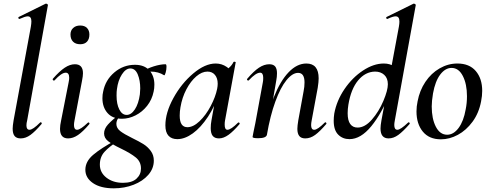

<svg xmlns="http://www.w3.org/2000/svg" viewBox="-20 -745 2670 1046"><path d="M49 -44Q49 -59 54 -89L148 -599Q151 -617 151 -629Q151 -656 131 -656Q118 -656 87 -642H85Q81 -642 80 -647Q79 -652 83 -653L229 -725H231Q235 -725 238.5 -722Q242 -719 241 -717L128 -89Q124 -74 124 -62Q124 -38 141 -38Q159 -38 198 -77Q200 -79 202 -79Q205 -79 207 -75.5Q209 -72 206 -69Q172 -29 146 -10Q120 9 93 9Q70 9 59.5 -4Q49 -17 49 -44Z M307 -43Q307 -62 313 -89L354 -297Q357 -311 357 -321Q357 -349 338 -349Q315 -349 277 -307Q276 -306 274 -306Q270 -306 268 -309.5Q266 -313 268 -316Q304 -357 332.5 -376Q361 -395 388 -395Q432 -395 432 -346Q432 -331 427 -306L386 -89Q383 -74 383 -64Q383 -38 400 -38Q418 -38 458 -76Q460 -78 462 -78Q465 -78 467 -74.5Q469 -71 466 -68Q432 -28 405 -9.5Q378 9 351 9Q307 9 307 -43ZM364 -557Q364 -579 378.5 -592.5Q393 -606 417 -606Q441 -606 454 -592.5Q467 -579 467 -557Q467 -532 454 -518Q441 -504 417 -504Q392 -504 378 -518Q364 -532 364 -557Z M445 180Q445 135 487 99Q529 63 612 18L619 26Q575 54 549.5 82Q524 110 524 152Q524 195 560 223Q596 251 650 251Q699 251 723.5 228.5Q748 206 748 173Q748 136 720 113Q692 90 638 64Q592 42 569.5 24.5Q547 7 547 -18Q547 -43 568 -66.5Q589 -90 632 -123L640 -116Q629 -110 621.5 -97Q614 -84 614 -70Q614 -47 635.5 -30.5Q657 -14 700 7Q739 26 762 40.5Q785 55 801.5 77.5Q818 100 818 130Q818 173 788 207.5Q758 242 708 261.5Q658 281 600 281Q528 281 486.5 252.5Q445 224 445 180ZM538 -210Q538 -230 542 -246Q554 -309 603 -350.5Q652 -392 715 -392Q766 -392 793.5 -362Q821 -332 821 -284Q821 -263 817 -246Q808 -202 781.5 -168.5Q755 -135 718.5 -116.5Q682 -98 644 -98Q593 -98 565.5 -129.5Q538 -161 538 -210ZM742 -231Q744 -251 744 -263Q744 -307 730.5 -339.5Q717 -372 690 -372Q665 -372 644 -339.5Q623 -307 617 -259Q615 -247 615 -224Q615 -178 630 -148.5Q645 -119 670 -119Q695 -119 715 -149.5Q735 -180 742 -231ZM882 -395Q887 -395 887 -381Q887 -366 882.5 -349.5Q878 -333 874 -335Q843 -355 801 -355Q775 -355 752 -346L751 -353Q781 -372 817.5 -383.5Q854 -395 882 -395Z M881 -62Q881 -131 924.5 -210.5Q968 -290 1032.5 -344.5Q1097 -399 1155 -399Q1188 -399 1215 -380.5Q1242 -362 1245 -326L1191 -357Q1207 -359 1225 -373.5Q1243 -388 1252 -407Q1254 -409 1257 -409Q1260 -409 1262.5 -407.5Q1265 -406 1264 -405L1206 -89Q1204 -80 1204 -66Q1204 -38 1219 -38Q1238 -38 1277 -77Q1278 -78 1280 -78Q1283 -78 1285 -74.5Q1287 -71 1285 -69Q1252 -30 1225 -10.5Q1198 9 1173 9Q1150 9 1139 -4.5Q1128 -18 1128 -47Q1128 -68 1132 -89L1157 -229L1177 -246Q1152 -168 1113 -109Q1074 -50 1030.5 -18.5Q987 13 946 13Q915 13 898 -5.5Q881 -24 881 -62ZM1163 -261Q1166 -276 1166 -289Q1166 -319 1151 -337Q1136 -355 1110 -355Q1080 -355 1049.5 -329Q1019 -303 995.5 -258.5Q972 -214 963 -160Q959 -137 959 -115Q959 -52 1001 -52Q1033 -52 1067.5 -85Q1102 -118 1128 -167.5Q1154 -217 1163 -261Z M1600 -43Q1600 -59 1605 -89L1634 -248Q1639 -272 1639 -296Q1639 -348 1604 -348Q1573 -348 1540.5 -308Q1508 -268 1480 -191.5Q1452 -115 1434 -10L1418 -11Q1437 -128 1472 -216Q1507 -304 1552.5 -351.5Q1598 -399 1649 -399Q1716 -399 1716 -318Q1716 -299 1711 -267L1678 -89Q1675 -74 1675 -63Q1675 -38 1692 -38Q1710 -38 1749 -77Q1751 -79 1752 -79Q1755 -79 1757.5 -75.5Q1760 -72 1757 -69Q1723 -29 1697 -10Q1671 9 1643 9Q1621 9 1610.5 -4Q1600 -17 1600 -43ZM1356 1 1360 -21Q1370 -68 1371 -74L1412 -297Q1414 -306 1414 -321Q1414 -349 1397 -349Q1374 -349 1335 -307Q1334 -306 1332 -306Q1329 -306 1326.5 -309.5Q1324 -313 1327 -316Q1362 -357 1390.5 -376Q1419 -395 1447 -395Q1469 -395 1479 -383Q1489 -371 1489 -346Q1489 -326 1485 -306L1434 -10Q1429 8 1386 8Q1356 8 1356 1Z M1798 -87Q1798 -105 1801 -126Q1814 -197 1857 -260Q1900 -323 1958 -361Q2016 -399 2071 -399Q2105 -399 2129 -382Q2153 -365 2155 -332L2108 -246Q2060 -127 2002.5 -57Q1945 13 1884 13Q1847 13 1822.5 -11.5Q1798 -36 1798 -87ZM2093 -286Q2093 -319 2073.5 -337Q2054 -355 2023 -355Q1970 -354 1931 -307Q1892 -260 1878 -175Q1874 -151 1874 -128Q1874 -89 1888 -69.5Q1902 -50 1928 -50Q1968 -50 2006 -93.5Q2044 -137 2068.5 -195Q2093 -253 2093 -286ZM2053 -45Q2053 -61 2058 -89L2153 -599Q2156 -616 2156 -627Q2156 -642 2151 -649Q2146 -656 2135 -656Q2121 -656 2091 -642H2089Q2085 -642 2084 -647Q2083 -652 2087 -653L2233 -725H2235Q2239 -725 2242.5 -722Q2246 -719 2245 -717L2131 -89Q2128 -74 2128 -64Q2128 -38 2145 -38Q2162 -38 2203 -77Q2205 -79 2206 -79Q2209 -79 2211.5 -75.5Q2214 -72 2211 -69Q2176 -29 2150 -10Q2124 9 2097 9Q2053 9 2053 -45Z M2249 -138Q2249 -165 2255 -193Q2266 -252 2297.5 -299Q2329 -346 2375 -372.5Q2421 -399 2472 -399Q2537 -399 2572 -358Q2607 -317 2607 -250Q2607 -223 2601 -193Q2589 -129 2554.5 -82Q2520 -35 2474.5 -10.5Q2429 14 2382 14Q2318 14 2283.5 -28Q2249 -70 2249 -138ZM2517 -149Q2524 -183 2524 -221Q2524 -287 2501.5 -331Q2479 -375 2440 -375Q2406 -375 2378.5 -339Q2351 -303 2339 -236Q2332 -194 2332 -165Q2332 -98 2354.5 -54.5Q2377 -11 2416 -11Q2451 -11 2478.5 -48Q2506 -85 2517 -149Z"/></svg>

Font: Cormorant Garamond SemiBold
Style: Italic
Weight: 600
Italic angle: -10°
Designer: Christian Thalmann (Catharsis Fonts)
Foundry: Catharsis Fonts
Version: Version 4.000